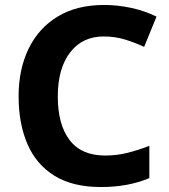

<svg xmlns="http://www.w3.org/2000/svg" viewBox="-20 -744 682 774"><path d="M398 -597Q312 -597 262.5 -532.5Q213 -468 213 -355Q213 -242 260.5 -179.5Q308 -117 404 -117Q451 -117 494.5 -128Q538 -139 582 -156V-26Q497 10 387 10Q273 10 199.5 -35.5Q126 -81 90.5 -163.5Q55 -246 55 -356Q55 -464 95 -547Q135 -630 212 -677Q289 -724 400 -724Q453 -724 507.5 -712.5Q562 -701 611 -677L561 -555Q525 -572 484.5 -584.5Q444 -597 398 -597Z"/></svg>

Font: Noto Sans Cherokee
Style: Bold
Weight: 700
Designer: Monotype Design Team
Foundry: Monotype Imaging Inc.
Version: Version 2.001; ttfautohint (v1.8.4.7-5d5b)